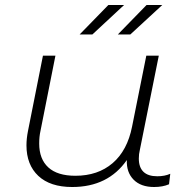

<svg xmlns="http://www.w3.org/2000/svg" viewBox="-20 -745 746 769"><path d="M662 -49 657 -7Q632 4 597 4Q544 4 515 -25.5Q486 -55 488 -104Q413 4 269 4Q181 4 133.5 -40.5Q86 -85 86 -163Q86 -190 92 -220L152 -522H202L142 -220Q137 -198 137 -170Q137 -108 173.5 -74.5Q210 -41 282 -41Q372 -41 431 -91.5Q490 -142 509 -238L566 -522H616L540 -144Q536 -128 536 -110Q536 -75 554.5 -57Q573 -39 610 -39Q640 -39 662 -49ZM414 -725H477L350 -607H299ZM567 -725H630L502 -607H452Z"/></svg>

Font: Montserrat Alternates Light
Style: Italic
Weight: 300
Italic angle: -11.3°
Designer: Julieta Ulanovsky
Foundry: Julieta Ulanovsky
Version: Version 7.200